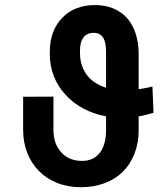

<svg xmlns="http://www.w3.org/2000/svg" viewBox="-20 -741 640 770"><path d="M595.7 -288.6 591.3 -394Q578.6 -390.6 564.7 -388.2Q550.8 -385.7 536.1 -383.3V-522.9Q536.1 -569.8 523.9 -606.7Q511.7 -643.6 489.3 -668.9Q466.3 -693.8 433.8 -707.3Q401.4 -720.7 360.4 -720.7Q320.8 -720.7 287.6 -708Q254.4 -695.3 231 -670.9Q206.5 -646.5 193.1 -611.8Q179.7 -577.1 179.7 -533.2V-523.4Q179.7 -475.6 196.3 -434.3Q212.9 -393.1 243.2 -360.8Q272.5 -328.1 314 -305.9Q355.5 -283.7 405.3 -274.4V-220.2Q405.3 -187 397.5 -162.1Q389.6 -137.2 374.5 -121.6Q362.8 -108.9 346.2 -102.3Q329.6 -95.7 309.6 -95.7Q282.2 -95.7 261 -104.7Q239.7 -113.8 225.1 -130.9Q210 -147 202.1 -169.7Q194.3 -192.4 194.3 -220.2V-353.5L72.8 -353V-220.2Q72.8 -169.9 89.4 -127.7Q106 -85.4 136.2 -55.2Q166.5 -24.4 209.5 -7.3Q252.4 9.8 304.2 9.8Q356.4 9.8 399.4 -6.3Q442.4 -22.5 472.7 -52.2Q502.4 -82 519.3 -124.5Q536.1 -167 536.1 -220.2V-274.4Q552.2 -276.9 567.1 -280.8Q582 -284.7 595.7 -288.6ZM300.8 -527.3V-538.6Q300.8 -556.2 304.4 -569.3Q308.1 -582.5 314.5 -590.8Q321.3 -600.1 332 -604.7Q342.8 -609.4 355.5 -609.4Q366.7 -609.4 375.2 -606Q383.8 -602.5 389.6 -595.2Q397.5 -586.4 401.4 -570.8Q405.3 -555.2 405.3 -533.2V-389.2Q383.3 -396 365.5 -407Q347.7 -418 335 -432.1Q318.4 -451.2 309.6 -475.6Q300.8 -500 300.8 -527.3Z"/></svg>

Font: Roboto Mono SemiBold
Style: Regular
Weight: 600
Monospace: yes
Designer: Google
Version: Version 3.000